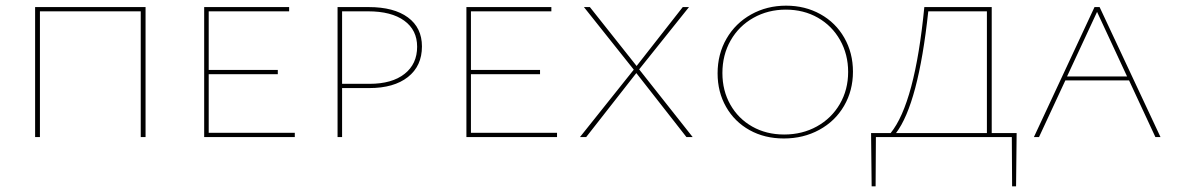

<svg xmlns="http://www.w3.org/2000/svg" viewBox="-20 -484 4157 678"><path d="M494 0H477V-444H121V0H104V-459H494Z M1021 -15V0H701V-459H1001V-444H717V-237H961V-222H717V-15Z M1470 -320Q1470 -251 1420.5 -212Q1371 -173 1284 -173H1188V0H1172V-459H1282Q1371 -459 1420.5 -422.5Q1470 -386 1470 -320ZM1453 -319Q1453 -378 1407.5 -411Q1362 -444 1280 -444H1188V-188H1285Q1364 -188 1408.5 -223Q1453 -258 1453 -319Z M1947 -15V0H1627V-459H1927V-444H1643V-237H1887V-222H1643V-15Z M2218 -238 2042 -459H2063L2228 -251L2391 -459H2413L2237 -239L2426 0H2404L2227 -226L2050 0H2028Z M2514 -225Q2514 -293 2545.5 -347.5Q2577 -402 2632.5 -433Q2688 -464 2756 -464Q2823 -464 2877 -434Q2931 -404 2961.5 -350.5Q2992 -297 2992 -231Q2992 -164 2960.5 -110Q2929 -56 2873 -25.5Q2817 5 2748 5Q2680 5 2627 -24.5Q2574 -54 2544 -106.5Q2514 -159 2514 -225ZM2975 -230Q2975 -292 2946.5 -342.5Q2918 -393 2868 -421.5Q2818 -450 2755 -450Q2692 -450 2640.5 -421Q2589 -392 2560 -341Q2531 -290 2531 -226Q2531 -164 2559 -114.5Q2587 -65 2636.5 -37Q2686 -9 2749 -9Q2813 -9 2864.5 -37.5Q2916 -66 2945.5 -116.5Q2975 -167 2975 -230Z M3568 174H3554L3553 0H3073L3072 174H3058L3056 -14H3125Q3211 -120 3244 -459H3482V-14H3570ZM3465 -14V-444H3258Q3223 -118 3144 -14Z M3967 -200H3742L3649 0H3631L3845 -459H3863L4078 0H4060ZM3960 -214 3854 -442 3748 -214Z"/></svg>

Font: Ysabeau SC Thin
Style: Regular
Weight: 200
Designer: Christian Thalmann (Catharsis Fonts)
Version: Version 0.003